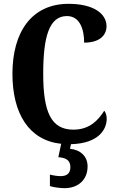

<svg xmlns="http://www.w3.org/2000/svg" viewBox="-20 -744 613 1004"><path d="M317 240C388 240 438 197 438 126C438 73 400 39 346 34L351 10C499 6 538 -70 538 -123C538 -138 533 -157 525 -165C496 -119 451 -66 364 -66C247 -66 206 -158 206 -358C206 -549 236 -660 330 -660C399 -660 420 -588 420 -521C499 -521 537 -558 537 -607C537 -671 471 -724 339 -724C145 -724 45 -576 45 -358C45 -152 130 -10 300 8L285 78C321 81 348 91 348 130C348 164 328 177 297 177C282 177 260 174 241 169V229C260 236 300 240 317 240Z"/></svg>

Font: Noto Serif Armenian ExtraCondensed ExtraBold
Style: Regular
Weight: 800
Width: 2
Designer: Monotype Design Team
Foundry: Monotype Imaging Inc.
Version: Version 2.008